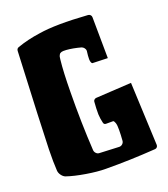

<svg xmlns="http://www.w3.org/2000/svg" viewBox="-130 -789 778 887"><g transform="rotate(-20 259.0 -345.5)"><path d="M421.4 -472.7 347.7 -475.1H347.2Q346.7 -475.1 345.9 -475.6Q345.2 -476.1 344.2 -476.8Q343.3 -477.5 342.3 -479.2Q341.3 -481 340.6 -483.2Q339.8 -485.4 339.1 -489Q338.4 -492.7 338.4 -497.1Q338.4 -513.7 341.3 -534.2Q341.3 -534.7 341.6 -535.9Q341.8 -537.1 341.8 -537.6Q341.8 -544.9 336.7 -551.5Q331.5 -558.1 324.7 -560.5Q285.6 -571.3 252.9 -573.7H250.5Q238.3 -574.7 230.5 -572.8Q222.7 -570.8 219.2 -564.7Q215.8 -558.6 214.8 -554.4Q213.9 -550.3 212.9 -540Q206.5 -482.9 205.6 -385.7Q203.6 -234.4 211.9 -96.7Q212.4 -87.9 218.8 -81.1Q225.1 -74.2 233.9 -73.7L330.6 -69.3H331.5Q340.3 -69.3 346.9 -75.4Q353.5 -81.5 354.5 -89.8Q356.9 -120.6 356.9 -143.1Q357.4 -166.5 353.3 -178.2Q349.1 -189.9 344.7 -190.4H340.8H310.1Q300.3 -190.4 297.9 -199.7Q292.5 -221.7 291.5 -243.2Q291 -271.5 293.9 -305.2Q294.4 -310.5 298.6 -314.2Q302.7 -317.9 308.1 -318.4L482.9 -328.6L496.6 -19V-18.1Q496.6 -12.2 492.7 -7.8Q488.8 -3.4 482.9 -2.9Q354 5.9 242.2 4.9H237.8Q198.2 4.9 143.3 -4.2Q88.4 -13.2 51.3 -25.9Q40.5 -29.8 32.2 -41Q23.9 -52.2 22.9 -64Q20 -106.4 21.5 -169.9Q24.4 -277.8 41.5 -647Q42.5 -657.7 51.8 -661.1Q104 -679.7 164.1 -688Q247.1 -701.7 403.8 -690.9Q410.2 -690.4 414.8 -685.8Q419.4 -681.2 419.4 -674.3Z"/></g></svg>

Font: Some Time Later
Style: Regular
Weight: 400
Version: Version 003.300